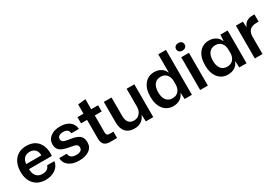

<svg xmlns="http://www.w3.org/2000/svg" viewBox="56 -1709 3894 2698"><g transform="rotate(-30 2003.5 -359.5)"><path d="M288 9Q169 9 101.5 -64.5Q34 -138 34 -263Q34 -392 101 -467Q168 -542 284 -542Q411 -542 475 -459Q539 -376 527 -240H156Q157 -165 192 -125.5Q227 -86 288 -86Q381 -86 404 -159H522Q510 -82 446 -36.5Q382 9 288 9ZM158 -321H404Q403 -383 370.5 -415Q338 -447 284 -447Q229 -447 195.5 -414Q162 -381 158 -321Z M601 -162H724Q731 -80 833 -80Q930 -80 930 -146Q930 -181 906 -195Q882 -209 817 -219Q710 -235 662.5 -269Q615 -303 615 -377Q615 -451 675 -496.5Q735 -542 833 -542Q928 -542 985.5 -497.5Q1043 -453 1046 -379H923Q920 -453 830 -453Q788 -453 764 -436Q740 -419 740 -388Q740 -356 767.5 -341Q795 -326 865 -317Q965 -304 1011 -268.5Q1057 -233 1057 -157Q1057 -78 995.5 -34Q934 10 830 10Q726 10 664.5 -37Q603 -84 601 -162Z M1336 0Q1271 0 1240 -31Q1209 -62 1209 -128V-431H1111V-532H1209V-682L1334 -695V-532H1446V-431H1334V-151Q1334 -103 1383 -103H1447V0Z M1730 9Q1638 9 1588.5 -45Q1539 -99 1539 -202V-532H1664V-235Q1664 -93 1778 -93Q1838 -93 1873.5 -135.5Q1909 -178 1909 -242V-532H2034V0H1914L1909 -103H1903Q1884 -50 1837 -20.5Q1790 9 1730 9Z M2359 9Q2260 9 2200.5 -64.5Q2141 -138 2141 -266Q2141 -395 2200.5 -468.5Q2260 -542 2359 -542Q2421 -542 2467.5 -513Q2514 -484 2531 -436H2536V-729H2661V0H2543L2538 -97H2531Q2514 -49 2467.5 -20Q2421 9 2359 9ZM2403 -93Q2466 -93 2501 -134Q2536 -175 2536 -238V-295Q2536 -359 2501 -399.5Q2466 -440 2406 -440Q2339 -440 2303.5 -394Q2268 -348 2268 -266Q2268 -185 2303 -139Q2338 -93 2403 -93Z M2795 0V-532H2920V0ZM2908 -620.5Q2889 -604 2858 -604Q2827 -604 2808 -620.5Q2789 -637 2789 -665Q2789 -693 2808 -709.5Q2827 -726 2858 -726Q2889 -726 2908 -709.5Q2927 -693 2927 -665Q2927 -637 2908 -620.5Z M3246 9Q3147 9 3087.5 -64.5Q3028 -138 3028 -266Q3028 -395 3087.5 -468.5Q3147 -542 3246 -542Q3308 -542 3354.5 -513Q3401 -484 3418 -436H3425L3430 -532H3548V0H3430L3425 -97H3418Q3401 -49 3354.5 -20Q3308 9 3246 9ZM3290 -93Q3353 -93 3388 -134Q3423 -175 3423 -238V-295Q3423 -359 3388 -399.5Q3353 -440 3293 -440Q3226 -440 3190.5 -394Q3155 -348 3155 -266Q3155 -185 3190 -139Q3225 -93 3290 -93Z M3682 0V-532H3795L3801 -443H3805Q3839 -539 3956 -539H3987V-421L3954 -422Q3813 -422 3807 -291V0Z"/></g></svg>

Font: Mona Sans SemiBold
Style: Regular
Weight: 600
Designer: Deni Anggara
Foundry: GitHub
Version: Version 2.000;Glyphs 3.2.3 (3260)